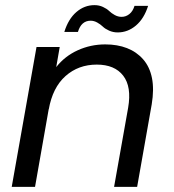

<svg xmlns="http://www.w3.org/2000/svg" viewBox="-20 -732 680 752"><path d="M426.8 0 481.9 -310.1Q496.1 -392.1 462.6 -435.5Q429.2 -479 358.9 -479Q287.1 -479 236.6 -434.1Q186 -389.2 170.9 -303.2V-305.2L117.2 0H25.9L123 -547.9H213.9L200.2 -469.2Q233.9 -512.2 284.7 -535.2Q335.4 -558.1 392.1 -558.1Q439.9 -558.1 477.5 -543.5Q515.1 -528.8 540.8 -499.5Q566.4 -470.2 575.2 -426.3Q584 -382.3 574.2 -323.2L517.1 0ZM231.9 -606.9Q247.6 -657.7 279.1 -684.8Q310.5 -711.9 350.1 -711.9Q368.2 -711.9 383.3 -704.8Q398.4 -697.8 407.5 -689Q416.5 -680.2 429.4 -673.1Q442.4 -666 456.1 -666Q473.1 -666 486.8 -677Q500.5 -688 506.8 -709H560.1Q544.4 -659.2 512.5 -632.1Q480.5 -605 440.9 -605Q422.9 -605 407.2 -612.1Q391.6 -619.1 382.6 -627.9Q373.5 -636.7 360.8 -643.8Q348.1 -650.9 335 -650.9Q298.3 -650.9 285.2 -606.9Z"/></svg>

Font: SVN-Poppins
Style: Italic
Weight: 400
Italic angle: -10°
Designer: Ninad Kale (Devanagari), Jonny Pinhorn (Latin)
Foundry: Indian Type Foundry
Version: Version 3.002 2017